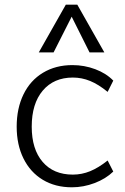

<svg xmlns="http://www.w3.org/2000/svg" viewBox="-20 -790 530 817"><path d="M51 -251Q51 -329 80 -388.5Q109 -448 163 -480.5Q217 -513 288 -513Q339 -513 385.5 -495.5Q432 -478 462 -447L438 -399Q399 -431 363.5 -445.5Q328 -460 290 -460Q209 -460 162 -404.5Q115 -349 115 -251Q115 -155 161.5 -101Q208 -47 290 -47Q328 -47 363.5 -61.5Q399 -76 438 -107L462 -60Q430 -29 382.5 -11Q335 7 286 7Q215 7 162 -25Q109 -57 80 -115.5Q51 -174 51 -251ZM145 -567 260 -770H309L424 -567H361L285 -719L208 -567Z"/></svg>

Font: Muli Light
Style: Regular
Weight: 300
Designer: Vernon Adams
Foundry: Vernon Adams
Version: Version 2.100